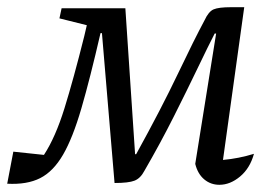

<svg xmlns="http://www.w3.org/2000/svg" viewBox="-60 -506 764 533"><path d="M549 7Q525 7 507 -8Q489 -23 482 -51L540 -413H536Q518 -378 489 -317.5Q460 -257 422.5 -182.5Q385 -108 341 -32Q330 -11 313.5 -4.5Q297 2 258 2L223 -414H219Q190 -288 166 -205.5Q142 -123 115 -76.5Q88 -30 51.5 -11.5Q15 7 -40 4L-23 -85L62 -76Q94 -125 119 -205.5Q144 -286 174 -406L181 -436L105 -455L111 -483H288L315 -78H318Q388 -205 433.5 -300.5Q479 -396 508 -450Q519 -474 533 -480Q547 -486 581 -486H618L559 -62Q603 -66 645 -79Q634 -39 606.5 -16Q579 7 549 7Z"/></svg>

Font: Piazzolla
Style: Italic
Weight: 400
Italic angle: -11.3°
Designer: Juan Pablo del Peral
Foundry: Huerta Tipografica
Version: Version 1.330